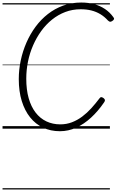

<svg xmlns="http://www.w3.org/2000/svg" viewBox="-20 -1014 919 1513"><path d="M452 20Q379 20 319.5 -8Q260 -36 217.5 -89Q175 -142 151.5 -218Q128 -294 128 -391Q128 -465 143.5 -538Q159 -611 188.5 -678.5Q218 -746 260.5 -803.5Q303 -861 357.5 -903.5Q412 -946 478 -970Q544 -994 620 -994Q675 -994 721.5 -981.5Q768 -969 806.5 -943.5Q845 -918 873 -879Q881 -870 878 -862.5Q875 -855 864 -848Q854 -842 847.5 -842.5Q841 -843 830 -853Q803 -883 770.5 -902.5Q738 -922 700 -931.5Q662 -941 616 -941Q551 -941 494.5 -919.5Q438 -898 390 -859.5Q342 -821 304.5 -769Q267 -717 240.5 -656Q214 -595 200.5 -528.5Q187 -462 187 -394Q187 -307 206 -240Q225 -173 260.5 -127Q296 -81 345.5 -57.5Q395 -34 455 -34Q504 -34 547 -50.5Q590 -67 628 -95.5Q666 -124 699.5 -161Q733 -198 764 -239Q771 -249 778.5 -248.5Q786 -248 796 -241Q806 -233 807 -225.5Q808 -218 800 -207Q753 -138 697.5 -87Q642 -36 580.5 -8Q519 20 452 20ZM0 469H846V479H0ZM0 -20H846V0H0ZM0 -505H846V-500H0ZM0 -989H846V-979H0Z"/></svg>

Font: Playwrite DE VA Guides
Style: Regular
Weight: 400
Designer: Veronika Burian, José Scaglione
Foundry: TypeTogether
Version: Version 1.003